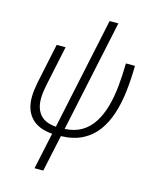

<svg xmlns="http://www.w3.org/2000/svg" viewBox="-142 -853 955 1187"><g transform="rotate(15 335.0 -259.5)"><path d="M246 6Q156 -1 111 -49.5Q66 -98 66 -179Q66 -203 69 -226Q72 -249 77 -276L131 -532H188L134 -276Q129 -252 126 -229Q123 -206 123 -186Q123 -122 155.5 -84.5Q188 -47 257 -42L409 -759H465L313 -43Q376 -46 421 -73Q466 -100 495.5 -146.5Q525 -193 542 -254Q559 -315 566 -386Q573 -457 574 -532H632Q631 -447 622 -368.5Q613 -290 591.5 -223Q570 -156 533 -105.5Q496 -55 439 -25.5Q382 4 302 6L252 240H196Z"/></g></svg>

Font: Noto Sans Display Light
Style: Italic
Weight: 300
Italic angle: -12°
Designer: Monotype Design Team
Foundry: Monotype Imaging Inc.
Version: Version 2.003